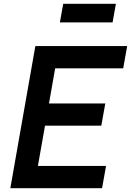

<svg xmlns="http://www.w3.org/2000/svg" viewBox="-20 -993 691 1013"><path d="M574 -875H296L313.5 -973H591.5ZM271 -632.5 238.5 -447H535.5L514.5 -330H217.5L180 -117.5H539.5L518.5 0H34.5L166.5 -750H651L630 -632.5Z"/></svg>

Font: Russisch Sans
Style: Bold Italic
Weight: 700
Italic angle: -10°
Designer: Michael Sharanda (font) & Cristiano Sobral (main changes)
Foundry: Michael Sharanda
Version: Version 2.00;September 8, 2020;FontCreator 13.0.0.2681 64-bi